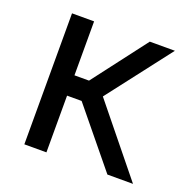

<svg xmlns="http://www.w3.org/2000/svg" viewBox="-99 -621 718 719"><g transform="rotate(20 259.5 -261.0)"><path d="M70 0V-522H158V-307H216L380 -522H480L285 -269L503 0H401L216 -226H158V0Z"/></g></svg>

Font: Raleway-v4020 Medium
Style: Regular
Weight: 500
Designer: Matt McInerney, Pablo Impallari, Rodrigo Fuenzalida
Foundry: Matt McInerney, Pablo Impallari, Rodrigo Fuenzalida
Version: Version 4.020;PS 004.020;hotconv 1.0.88;makeotf.lib2.5.64775